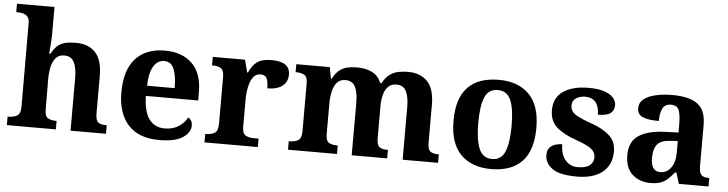

<svg xmlns="http://www.w3.org/2000/svg" viewBox="-47 -974 4541 1198"><g transform="rotate(5 2223.5 -375.0)"><path d="M20 0V-53H22Q56 -53 78.5 -65Q101 -77 101 -122L100 -646Q100 -673 88 -686Q76 -699 59.5 -703Q43 -707 29 -707H17V-760H252V-595Q252 -569 250 -539.5Q248 -510 246 -489Q244 -468 244 -468H253Q273 -506 296.5 -523Q320 -540 347.5 -544.5Q375 -549 406 -549Q483 -549 527 -503Q571 -457 571 -356V-124Q571 -78 587.5 -65.5Q604 -53 638 -53H641V0H419V-329Q419 -394 401 -429Q383 -464 339 -464Q306 -464 287 -442.5Q268 -421 260 -385.5Q252 -350 252 -309L253 -118Q253 -76 272 -64.5Q291 -53 324 -53H327V0Z M973 10Q846 10 780 -62.5Q714 -135 714 -265Q714 -406 779 -477.5Q844 -549 962 -549Q1071 -549 1133.5 -488Q1196 -427 1196 -308V-257H868Q871 -157 905.5 -111Q940 -65 1002 -65Q1054 -65 1090 -88.5Q1126 -112 1143 -146Q1170 -131 1170 -97Q1170 -54 1122 -22Q1074 10 973 10ZM1043 -321Q1043 -398 1025 -441Q1007 -484 964 -484Q922 -484 897 -442.5Q872 -401 870 -321Z M1258 0V-53H1261Q1295 -53 1316.5 -65.5Q1338 -78 1338 -125V-415Q1338 -459 1318.5 -471Q1299 -483 1266 -483H1263V-536H1465L1485 -458H1490Q1510 -503 1540 -525.5Q1570 -548 1631 -548Q1746 -548 1746 -467Q1746 -421 1712.5 -395.5Q1679 -370 1619 -370Q1619 -411 1609 -432Q1599 -453 1570 -453Q1544 -453 1528 -435Q1512 -417 1504 -390.5Q1496 -364 1493 -337Q1490 -310 1490 -293V-120Q1490 -76 1510 -64.5Q1530 -53 1560 -53H1592V0Z M1781 0V-53H1783Q1817 -53 1839 -65Q1861 -77 1861 -122V-421Q1861 -463 1841.5 -474.5Q1822 -486 1789 -486H1786V-536H1996L2009 -465H2014Q2034 -503 2057.5 -520.5Q2081 -538 2108.5 -543.5Q2136 -549 2167 -549Q2222 -549 2261 -529Q2300 -509 2318 -465H2327Q2347 -503 2372 -520.5Q2397 -538 2426 -543.5Q2455 -549 2486 -549Q2563 -549 2607 -503Q2651 -457 2651 -356V-124Q2651 -78 2667.5 -65.5Q2684 -53 2718 -53H2721V0H2499V-329Q2499 -394 2481 -429Q2463 -464 2419 -464Q2388 -464 2368.5 -444.5Q2349 -425 2340.5 -392.5Q2332 -360 2332 -321V-124Q2332 -78 2348.5 -65.5Q2365 -53 2399 -53H2402V0H2180V-329Q2180 -394 2162 -429Q2144 -464 2100 -464Q2067 -464 2048 -442.5Q2029 -421 2021 -385.5Q2013 -350 2013 -309V-118Q2013 -76 2032.5 -64.5Q2052 -53 2085 -53H2088V0Z M3052 10Q2932 10 2863 -59.5Q2794 -129 2794 -270Q2794 -411 2860 -480Q2926 -549 3055 -549Q3175 -549 3244 -480Q3313 -411 3313 -270Q3313 -129 3246.5 -59.5Q3180 10 3052 10ZM3054 -53Q3112 -53 3135 -108.5Q3158 -164 3158 -270Q3158 -377 3134.5 -431Q3111 -485 3053 -485Q2995 -485 2972 -431Q2949 -377 2949 -270Q2949 -164 2972.5 -108.5Q2996 -53 3054 -53Z M3591 10Q3482 10 3436 -23.5Q3390 -57 3390 -107Q3390 -140 3406 -156Q3422 -172 3444 -177.5Q3466 -183 3483 -183Q3483 -121 3512.5 -85Q3542 -49 3591 -49Q3643 -49 3666.5 -69Q3690 -89 3690 -117Q3690 -150 3664 -171Q3638 -192 3567 -217Q3486 -245 3443 -283.5Q3400 -322 3400 -389Q3400 -469 3459 -508.5Q3518 -548 3615 -548Q3678 -548 3716.5 -534.5Q3755 -521 3772.5 -499.5Q3790 -478 3790 -455Q3790 -421 3766.5 -403.5Q3743 -386 3688 -386Q3688 -436 3666 -463.5Q3644 -491 3600 -491Q3568 -491 3543.5 -475.5Q3519 -460 3519 -429Q3519 -408 3530.5 -392Q3542 -376 3572 -361Q3602 -346 3656 -327Q3723 -304 3765.5 -266.5Q3808 -229 3808 -166Q3808 -83 3751.5 -36.5Q3695 10 3591 10Z M4050 10Q3984 10 3938.5 -30Q3893 -70 3893 -153Q3893 -234 3949 -273Q4005 -312 4117 -316L4199 -319V-374Q4199 -424 4188.5 -456Q4178 -488 4137 -488Q4099 -488 4084.5 -457.5Q4070 -427 4070 -380Q4003 -380 3969 -395Q3935 -410 3935 -447Q3935 -484 3963 -506Q3991 -528 4038 -538.5Q4085 -549 4141 -549Q4246 -549 4298.5 -511Q4351 -473 4351 -379V-124Q4351 -83 4364 -68Q4377 -53 4411 -53H4415V0H4229L4208 -69H4199Q4177 -42 4157.5 -24.5Q4138 -7 4113 1.5Q4088 10 4050 10ZM4105 -63Q4148 -63 4173.5 -98Q4199 -133 4199 -191V-266L4154 -263Q4094 -260 4071 -231.5Q4048 -203 4048 -149Q4048 -63 4105 -63Z"/></g></svg>

Font: Noto Serif Tamil
Style: Bold Italic
Weight: 700
Italic angle: -12°
Designer: Indian Type Foundry, Tom Grace, and the Monotype Design Team
Foundry: Monotype Imaging Inc.
Version: Version 2.003; ttfautohint (v1.8.4.7-5d5b)